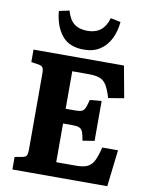

<svg xmlns="http://www.w3.org/2000/svg" viewBox="-101 -1031 867 1104"><g transform="rotate(10 332.5 -478.5)"><path d="M49 0V-73L92 -81Q111 -84 117 -93.5Q123 -103 123 -132V-573Q123 -599 116.5 -608.5Q110 -618 90 -621L49 -627V-700H577L611 -515L520 -500Q506 -546 491.5 -571Q477 -596 453 -606Q429 -616 387 -616H290V-397H347Q371 -397 383.5 -402Q396 -407 403 -423Q410 -439 418 -471L486 -477V-244L417 -233Q412 -266 405.5 -282.5Q399 -299 385.5 -305Q372 -311 346 -311H290V-85H405Q448 -85 472 -96.5Q496 -108 510 -136Q524 -164 536 -214H628L603 0ZM333 -750Q246 -750 203.5 -804.5Q161 -859 154 -944L214 -957Q228 -905 257.5 -882.5Q287 -860 335 -860Q429 -860 455 -955L514 -943Q509 -888 487.5 -844.5Q466 -801 427.5 -775.5Q389 -750 333 -750Z"/></g></svg>

Font: Literata
Style: Bold
Weight: 700
Designer: Latin by Veronika Burian and Jose Scaglione. Greek by Irene Vlachou. Cyrillic by Vera Evstafieva.
Foundry: TypeTogether
Version: Version 3.103; ttfautohint (v1.8.4.7-5d5b);gftools[0.9.29]